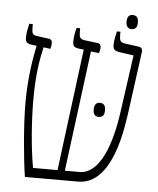

<svg xmlns="http://www.w3.org/2000/svg" viewBox="-52 -767 669 812"><g transform="rotate(5 282.5 -361.0)"><path d="M478 -662C498 -662 503 -675 503 -692C503 -710 498 -722 478 -722C462 -722 455 -710 455 -692C455 -675 462 -662 478 -662ZM84 0H310C458 0 487 -248 497 -319L531 -571C532 -584 525 -590 515 -591L456 -599C435 -602 433 -612 433 -635V-647H418C414 -630 409 -608 409 -590C409 -570 415 -565 434 -561L497 -552L463 -310C445 -176 400 -41 312 -41H250L316 -553L350 -549C353 -555 355 -565 355 -574C355 -584 351 -590 341 -591L285 -598C266 -601 262 -608 262 -632V-647H247C241 -625 238 -607 238 -589C238 -571 243 -564 261 -561L285 -558L219 -41H115C100 -122 91 -238 91 -330C91 -444 105 -510 115 -553L144 -549C146 -556 148 -564 148 -574C148 -583 145 -589 135 -591L84 -598C65 -600 61 -607 61 -632V-647H46C41 -625 37 -606 37 -588C37 -570 43 -563 61 -560L85 -557C74 -504 59 -418 59 -314C59 -216 72 -77 84 0ZM349 -310C349 -293 355 -280 372 -280C392 -280 397 -293 397 -310C397 -327 392 -340 372 -340C356 -340 349 -327 349 -310Z"/></g></svg>

Font: Noto Serif Hebrew Condensed ExtraLight
Style: Regular
Weight: 200
Width: 3
Designer: Monotype Design Team
Foundry: Monotype Imaging Inc.
Version: Version 2.004